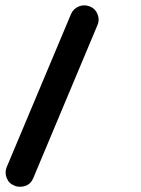

<svg xmlns="http://www.w3.org/2000/svg" viewBox="-20 -713 540 733"><path d="M36 -4Q14 -12 5.5 -33.5Q-3 -55 6 -76L251 -659Q260 -680 281 -688.5Q302 -697 324 -688Q344 -680 352.5 -658.5Q361 -637 352 -617L107 -33Q93 0 56 0Q44 0 36 -4Z"/></svg>

Font: Quicksand
Style: Bold Italic
Weight: 700
Italic angle: -12°
Designer: Andrew Paglinawan
Foundry: Andrew Paglinawan
Version: 1.002